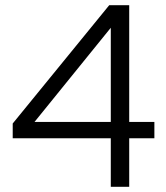

<svg xmlns="http://www.w3.org/2000/svg" viewBox="-20 -720 640 740"><path d="M407 0V-187H29V-244L401 -700H478V-250H575V-187H478V0ZM113 -250H407V-613Z"/></svg>

Font: Red Hat Mono
Style: Regular
Weight: 400
Designer: Pentagram, MCKL
Foundry: Pentagram, MCKL
Version: Version 1.023